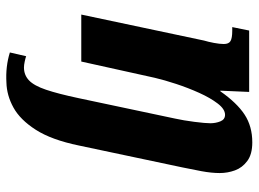

<svg xmlns="http://www.w3.org/2000/svg" viewBox="-126 -460 826 613"><g transform="rotate(90 286.5 -153.0)"><path d="M243 239Q192 242 147 228L159 176Q164 178 175.5 180.5Q187 183 195 183Q219 183 236 167Q253 151 266 112.5Q279 74 293 8L358 -299Q364 -326 368.5 -361Q373 -396 373 -412Q373 -429 367 -444Q361 -459 346 -459Q328 -459 310 -435.5Q292 -412 276 -376.5Q260 -341 247.5 -303Q235 -265 228 -235L176 0H26L109 -392Q113 -405 116.5 -423.5Q120 -442 120 -455Q120 -471 110.5 -476.5Q101 -482 78 -482H66L77 -536H273L269 -444H271Q308 -497 345.5 -521.5Q383 -546 434 -546Q472 -546 493.5 -530Q515 -514 523.5 -490.5Q532 -467 532 -442Q532 -416 526 -383.5Q520 -351 514 -323L444 8Q426 95 394 145Q362 195 323 216.5Q284 238 243 239Z"/></g></svg>

Font: Noto Serif ExtraCondensed ExtraBold
Style: Italic
Weight: 800
Width: 2
Italic angle: -12°
Designer: Monotype Design Team
Foundry: Monotype Imaging Inc.
Version: Version 2.013